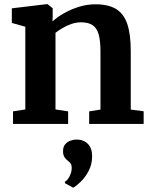

<svg xmlns="http://www.w3.org/2000/svg" viewBox="-20 -588 717 911"><path d="M100.1 -68.7V-461.1L36.1 -479.2V-548.5L202.6 -568.4H205.6L230 -548.8V-510.3L229 -486.3Q250.3 -506.1 282.6 -524.6Q315 -543.2 353.7 -555.4Q392.4 -567.6 433.1 -567.6Q493.8 -567.6 530.4 -545.5Q567.1 -523.3 583.7 -474.7Q600.4 -426.2 600.4 -347.1V-68.1L661.6 -60V0H403.1V-59.6L456.7 -68.1V-344.1Q456.7 -393.8 448.4 -424.1Q440 -454.4 419.9 -468.3Q399.8 -482.1 364.7 -482.1Q341.3 -482.1 318.7 -474.3Q296.1 -466.5 276.7 -454.9Q257.3 -443.4 243.3 -432.5V-68.7L303.3 -59.6V0H41.8V-59.6ZM417.1 154.5Q416.7 192.5 400.7 222.8Q384.8 253.2 363.8 273.5Q342.9 293.8 328 302.3H326.6L288.7 281.5L287.3 274.4Q299.8 268.7 310 248.7Q320.2 228.6 320.2 209.3Q320.2 193.5 313.8 186.1Q307.4 178.6 300.7 173.6Q292.8 168.1 286 157.6Q279.1 147.1 279.1 129.4Q279.1 107.3 290.5 95.2Q301.9 83.2 316.3 78.7Q330.8 74.2 340.7 74.2H343.8Q376.5 74.2 396.9 94.7Q417.4 115.2 417.1 154.5Z"/></svg>

Font: Merriweather 7pt Light
Style: Regular
Weight: 300
Designer: Eben Sorkin
Foundry: Eben Sorkin
Version: Version 2.200;gftools[0.9.31]